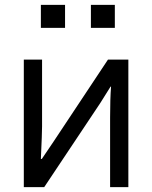

<svg xmlns="http://www.w3.org/2000/svg" viewBox="-20 -771 627 791"><path d="M148.4 -656.2V-751H248V-656.2ZM354.5 -656.2V-751H453.1V-656.2ZM78.1 0V-525.4H153.3V-250Q153.3 -223.6 148.4 -116.2H152.3L201.2 -188.5L424.8 -525.4H508.8V0H433.6V-286.1Q433.6 -364.3 437.5 -414.1H435.5L392.6 -345.7L162.1 0Z"/></svg>

Font: Gothic A1
Style: Regular
Weight: 400
Designer: HanYang I&C Co.,Ltd.
Foundry: HanYang I&C Co.,Ltd.
Version: Version 2.50